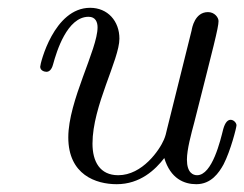

<svg xmlns="http://www.w3.org/2000/svg" viewBox="-20 -461 626 492"><path d="M83 -290C83 -280 94 -277 99 -277C105 -277 112 -281 116 -296C125 -329 152 -418 207 -418C225 -418 230 -404 230 -391C230 -334 155 -203 155 -109C155 -13 226 11 279 11C339 11 378 -26 401 -56C417 -3 452 11 483 11C521 11 541 -18 553 -40C571 -75 586 -134 586 -140C586 -146 579 -154 571 -154C564 -154 557 -148 552 -130C545 -102 524 -12 485 -12C475 -12 459 -18 459 -52C459 -78 470 -118 478 -148C527 -342 540 -390 540 -407C540 -416 530 -430 513 -430C479 -430 472 -389 471 -383L408 -130C406 -121 404 -112 400 -103C389 -77 345 -12 283 -12C236 -12 217 -47 217 -93C217 -190 286 -308 286 -362C286 -407 256 -441 211 -441C118 -441 83 -298 83 -290Z"/></svg>

Font: CMU Serif
Style: Italic
Weight: 500
Italic angle: -14.04°
Version: Version 0.7.0